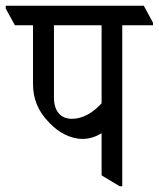

<svg xmlns="http://www.w3.org/2000/svg" viewBox="-57 -643 553 669"><path d="M230 -159C256 -159 278 -167 297 -179V-32L360 6H369V-555H476V-564L444 -623H-37V-613L-5 -555H58V-351C58 -299 75 -255 117 -213C147 -182 188 -159 230 -159ZM131 -303V-555H297V-283C266 -249 230 -229 194 -229C154 -229 131 -256 131 -303Z"/></svg>

Font: Noto Serif Devanagari Condensed
Style: Regular
Weight: 400
Width: 3
Designer: Universal Thirst, Indian Type Foundry and the Monotype Design Team
Foundry: Monotype Imaging Inc.
Version: Version 2.004